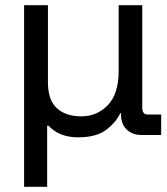

<svg xmlns="http://www.w3.org/2000/svg" viewBox="-20 -515 645 741"><path d="M162 -30V206H73V-495H165V-198Q165 -129 199 -98Q233 -66 294 -66Q355 -66 397 -110Q438 -154 438 -241V-495H529V-97Q529 -87 534 -80Q538 -73 551 -73H596H602V6H526Q492 6 470 -14Q449 -33 447 -69V-78H444Q428 -43 390 -14Q352 15 281 15Q209 15 167 -30Z"/></svg>

Font: Rilu
Style: Bold
Weight: 500
Designer: Alí Sinisterra
Foundry: Alí Sinisterra
Version: ""